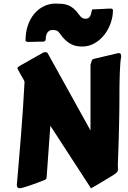

<svg xmlns="http://www.w3.org/2000/svg" viewBox="-20 -1015 713 1069"><path d="M483.9 -654.3Q487.8 -670.4 490.7 -677.7Q493.7 -685.1 503.4 -687.5L629.9 -717.3Q635.7 -719.2 642.6 -719.2Q648.9 -719.2 651.9 -714.8Q654.8 -710.4 654.8 -698.2Q651.9 -686.5 649.9 -662.4Q647.9 -638.2 647 -609.4Q646 -580.6 645.5 -551.5Q645 -522.5 645 -501V-474.1Q645 -443.8 644.5 -408.2Q644 -372.6 643.3 -335.9Q642.6 -299.3 641.6 -263.7Q640.6 -228 639.6 -196.8L636.7 -113.3Q636.2 -110.8 636.2 -108.9Q636.2 -106.9 636.2 -105V-97.7Q636.2 -89.4 636.5 -83.7Q636.7 -78.1 636.7 -73.7Q636.7 -68.8 636 -64.9Q635.3 -61 632.3 -57.4Q629.4 -53.7 624.3 -49.8Q619.1 -45.9 610.4 -40Q605.5 -36.6 594.2 -30Q583 -23.4 569.3 -15.1Q555.7 -6.8 541 2Q526.4 10.7 514.2 17.8Q502 24.9 494.4 29.3Q486.8 33.7 486.8 33.7L260.3 -314.9L239.7 -29.3Q239.3 -25.4 238 -21Q236.8 -16.6 231.4 -14.2Q227.1 -12.2 216.3 -8.1Q205.6 -3.9 191.2 1.5Q176.8 6.8 160.9 12.5Q145 18.1 130.9 22.7Q116.7 27.3 105.7 30.3Q94.7 33.2 90.8 33.2Q83.5 33.2 78.6 29.3Q73.7 25.4 73.7 15.1Q78.6 -45.9 85 -117.9Q91.3 -189.9 97.2 -265.6Q103 -341.3 108.2 -416.7Q113.3 -492.2 116.7 -560.1Q116.7 -562 110.6 -573Q104.5 -584 96.9 -596.9Q89.4 -609.9 83.3 -621.3Q77.1 -632.8 77.1 -635.7Q77.1 -639.2 80.8 -642.1Q84.5 -645 92.8 -649.9L223.1 -723.6Q224.6 -723.6 227.3 -724.1Q230 -724.6 231.9 -724.6Q237.3 -724.6 240.5 -723.4Q243.7 -722.2 247.1 -715.8L483.9 -288.6ZM419.4 -934.1Q428.7 -921.4 436.8 -916Q444.8 -910.6 455.6 -910.6Q470.7 -910.6 477.3 -918.7Q483.9 -926.8 486.6 -936.8Q489.3 -946.8 490.7 -954.8Q492.2 -962.9 496.6 -962.9Q497.6 -962.9 504.6 -963.1Q511.7 -963.4 522 -963.9Q532.2 -964.4 544.4 -964.8Q556.6 -965.3 567.4 -966.1Q578.1 -966.8 586.2 -967Q594.2 -967.3 596.2 -967.3Q600.1 -967.3 604.5 -965.3Q608.9 -963.4 608.9 -958Q608.9 -922.9 596.4 -887Q584 -851.1 561.3 -821.8Q538.6 -792.5 506.8 -774.2Q475.1 -755.9 436.5 -755.9Q420.9 -755.9 405.5 -758.8Q390.1 -761.7 374.8 -769.8Q359.4 -777.8 343.8 -792.2Q328.1 -806.6 312 -830.1Q303.7 -841.8 294.7 -845Q285.6 -848.1 272.9 -848.1Q261.2 -848.1 253.9 -843.3Q246.6 -838.4 242.2 -830.6Q237.8 -822.8 236.1 -813.2Q234.4 -803.7 234.4 -794.4Q234.4 -790.5 230.5 -786.9Q226.6 -783.2 220.2 -783.2Q204.6 -783.2 195.1 -783Q185.5 -782.7 177.5 -782.5Q169.4 -782.2 160.4 -782Q151.4 -781.7 136.7 -781.7Q131.3 -781.7 126.7 -783.7Q122.1 -785.6 122.1 -790Q122.1 -835.9 135.3 -873.8Q148.4 -911.6 171.1 -938.5Q193.8 -965.3 224.1 -980.2Q254.4 -995.1 289.1 -995.1Q308.6 -995.1 325.4 -993.7Q342.3 -992.2 358.2 -986.3Q374 -980.5 388.9 -968.3Q403.8 -956.1 419.4 -934.1Z"/></svg>

Font: Carter One
Style: Regular
Weight: 400
Designer: vernon adams
Foundry: vernon adams
Version: Version 1.000